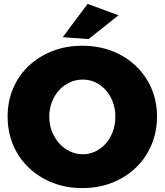

<svg xmlns="http://www.w3.org/2000/svg" viewBox="-20 -948 842 982"><path d="M401 -714Q484 -714 553.5 -687Q623 -660 674.5 -611Q726 -562 754.5 -496Q783 -430 783 -352Q783 -274 754.5 -206.5Q726 -139 674.5 -90Q623 -41 553.5 -13.5Q484 14 401 14Q318 14 248.5 -13.5Q179 -41 127.5 -90Q76 -139 47.5 -206Q19 -273 19 -352Q19 -431 47.5 -497Q76 -563 127.5 -611.5Q179 -660 248.5 -687Q318 -714 401 -714ZM404 -541Q369 -541 337.5 -527Q306 -513 282.5 -487Q259 -461 245.5 -426.5Q232 -392 232 -351Q232 -310 246 -275Q260 -240 283.5 -214Q307 -188 338 -173.5Q369 -159 404 -159Q438 -159 468 -173.5Q498 -188 521 -214Q544 -240 557 -275Q570 -310 570 -351Q570 -392 557 -426.5Q544 -461 521 -487Q498 -513 468 -527Q438 -541 404 -541ZM428 -928 586 -870 433 -748 301 -758Z"/></svg>

Font: Alexandria ExtraBold
Style: Regular
Weight: 800
Designer: Mohamed Gaber
Foundry: Kief Type Foundry
Version: Version 5.100